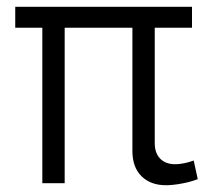

<svg xmlns="http://www.w3.org/2000/svg" viewBox="-20 -541 629 567"><path d="M171 -459V0H105V-459H25V-521H547V-459H437V-118Q437 -89 453 -72.5Q469 -56 498 -56Q509 -56 524 -59Q539 -62 552 -67L564 -12Q544 -4 517 1Q490 6 470 6Q425 6 398 -20.5Q371 -47 371 -95V-459Z"/></svg>

Font: Oxford Sans
Style: Regular
Weight: 400
Designer: Matt McInerney, Pablo Impallari, Rodrigo Fuenzalida
Foundry: Matt McInerney, Pablo Impallari, Rodrigo Fuenzalida
Version: Version 3.000g; ttfautohint (v1.5) -l 8 -r 28 -G 28 -x 14 -D